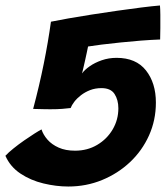

<svg xmlns="http://www.w3.org/2000/svg" viewBox="-26 -685 615 704"><path d="M-6.2 -113.8Q5.1 -126.1 23.7 -140.9Q42.2 -155.8 62.6 -170Q82.9 -184.2 100.2 -195.1Q117.5 -206 126.2 -210.5Q132.5 -190.8 148.2 -172.9Q163.9 -155 189.1 -143.8Q214.2 -132.5 249.2 -132.5Q294.5 -132.5 330.4 -153.8Q366.4 -175.1 387.2 -210.6Q408 -246 408 -287.9Q408 -318.5 394.1 -340.2Q380.2 -361.9 346 -361.9Q323.4 -361.9 304.4 -354.6Q285.5 -347.2 270.8 -335.8Q256 -324.4 246.4 -311.8Q236.8 -299.1 233 -288.9Q219.4 -287.2 202.1 -285.8Q184.8 -284.4 159 -284.4Q151 -284.4 138.1 -284.6Q125.2 -284.8 113.5 -285.2Q101.8 -285.6 95.5 -285.6Q118.2 -370.8 134.4 -451.1Q150.6 -531.4 160.8 -605.4Q185.1 -610.5 224.4 -617.4Q263.6 -624.2 310.2 -631.6Q356.8 -638.9 403.8 -645.6Q450.8 -652.4 491.9 -657.5Q533 -662.6 560.5 -664.9Q561.6 -654.4 561.9 -630.8Q562.1 -607.2 561.9 -581.9Q561.6 -556.5 561.2 -540.2Q528.8 -539 490.8 -536.1Q452.9 -533.1 415.3 -529.2Q377.8 -525.4 346.6 -521.5Q315.5 -517.6 296.9 -514.5Q294.6 -503.9 291.8 -490.2Q289 -476.6 285.8 -462.7Q282.6 -448.8 279.8 -436.5Q277 -424.2 274.9 -415.8Q284 -428.8 302.7 -441.9Q321.4 -455.1 346.9 -464Q372.5 -472.9 401.5 -472.9Q472.8 -472.9 509.2 -426.8Q545.6 -380.6 545.6 -308.8Q545.6 -244.5 520.4 -188.4Q495.2 -132.4 450.7 -90.5Q406.1 -48.6 348.2 -24.9Q290.2 -1.1 224.4 -1.1Q179.9 -1.1 133.2 -12.4Q86.5 -23.6 49.1 -48.5Q11.6 -73.4 -6.2 -113.8Z"/></svg>

Font: Grandstander Thin
Style: Italic
Weight: 100
Italic angle: -15°
Designer: Tyler Finck
Foundry: Etcetera Type Co
Version: Version 1.200